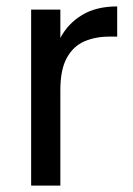

<svg xmlns="http://www.w3.org/2000/svg" viewBox="-20 -578 413 598"><path d="M77 -548H168V-460Q192 -505 236 -531.5Q280 -558 345 -558V-464H321Q277 -464 242.5 -449Q208 -434 188 -397.5Q168 -361 168 -298V0H77Z"/></svg>

Font: Poppins
Style: Regular
Weight: 400
Designer: Ninad Kale (Devanagari), Jonny Pinhorn (Latin)
Version: Version 5.002